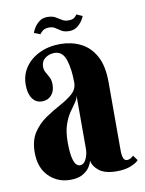

<svg xmlns="http://www.w3.org/2000/svg" viewBox="-77 -699 578 765"><g transform="rotate(-10 212.0 -316.5)"><path d="M145.5 11Q95 11 59.8 -23.8Q24.5 -58.5 24.5 -120.5Q24.5 -169 45 -200.2Q65.5 -231.5 96 -252.2Q126.5 -273 156.8 -289.2Q187 -305.5 207.5 -323.5Q228 -341.5 228 -368Q228 -422 215.8 -460Q203.5 -498 170.5 -498Q148.5 -498 132.5 -485.5Q116.5 -473 116.5 -452Q116.5 -438 122.8 -427.8Q129 -417.5 135.2 -405.5Q141.5 -393.5 141.5 -375Q141.5 -348.5 127.2 -332.5Q113 -316.5 89 -316.5Q64.5 -316.5 50.2 -336.8Q36 -357 36 -392.5Q36 -432 57 -462.8Q78 -493.5 115 -511.2Q152 -529 199.5 -529Q243.5 -529 280.8 -511Q318 -493 340.5 -452.8Q363 -412.5 363 -345.5V-72.5Q363 -47.5 367.8 -37.5Q372.5 -27.5 382 -27.5Q390.5 -27.5 397.5 -32Q404.5 -36.5 408 -40.5L423 -20Q416 -10.5 392.5 -0.5Q369 9.5 334.5 9.5Q287 9.5 263.2 -9Q239.5 -27.5 236 -51Q234.5 -42 225.8 -27.2Q217 -12.5 197.8 -0.8Q178.5 11 145.5 11ZM194 -39.5Q209.5 -39.5 218.8 -59Q228 -78.5 228 -100V-316Q226.5 -302 216 -287.8Q205.5 -273.5 192.8 -254.8Q180 -236 170.5 -208Q161 -180 161 -138Q161 -39.5 194 -39.5ZM245 -573.5Q225.5 -573.5 213.8 -580.5Q202 -587.5 192 -594.5Q182 -601.5 168 -601.5Q150 -601.5 140.5 -593.5Q131 -585.5 129 -581L104 -590.5Q106.5 -599 114.2 -611.5Q122 -624 135 -634Q148 -644 166.5 -644Q187 -644 199.5 -637Q212 -630 222.5 -623Q233 -616 248.5 -616Q265.5 -616 273.2 -622.5Q281 -629 283 -634L307 -623.5Q305.5 -617.5 297.8 -605.5Q290 -593.5 276.8 -583.5Q263.5 -573.5 245 -573.5Z"/></g></svg>

Font: Imbue 50pt ExtraBold
Style: Regular
Weight: 800
Designer: Tyler Finck
Foundry: Etcetera Type Company
Version: Version 1.102; ttfautohint (v1.8.3)